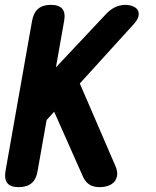

<svg xmlns="http://www.w3.org/2000/svg" viewBox="-20 -760 640 790"><path d="M134.6 -56Q129.2 -22.5 109.9 -6.3Q90.6 10 57.1 10Q23.6 10 10.4 -6.3Q-2.8 -22.5 2.6 -56L111.9 -674Q118 -707.5 136.8 -723.7Q155.6 -740 189.1 -740Q222.6 -740 236.3 -723.7Q250 -707.5 243.9 -674ZM170 -440.2 414.3 -700.1Q432.9 -720.4 453.2 -730.2Q473.5 -740 495.9 -740Q511.2 -740 525.4 -734.7Q539.6 -729.5 546.2 -719.3Q552.7 -709.2 550 -694.1Q547.2 -679.1 528.6 -658.8L125.4 -215.1ZM296.8 -443.4 454.9 -76.9Q464 -55.6 462 -39.2Q459.9 -22.8 450.1 -11.8Q440.3 -0.8 424.4 4.6Q408.5 10 389.6 10Q363.6 10 347.2 -1Q330.8 -12 321.3 -33.3L188.9 -331.8Z"/></svg>

Font: Maple Mono
Style: Italic
Weight: 400
Italic angle: -10°
Monospace: yes
Designer: subframe7536
Version: Version 7.300